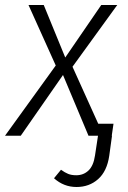

<svg xmlns="http://www.w3.org/2000/svg" viewBox="-46 -543 510 768"><path d="M408 -48 401 0H402L391 80Q382 142 346.5 173.5Q311 205 260 205Q209 205 170 170L198 136Q213 147 226.5 152.5Q240 158 259 158Q288 158 308 139Q328 120 334 79L346 0H308L206 -243L37 0H-26L177 -281L68 -523H129L215 -313L359 -523H423L244 -276L347 -48Z"/></svg>

Font: Fira Sans Condensed Light
Style: Italic
Weight: 300
Width: 3
Italic angle: -8°
Designer: Carrois Corporate & Edenspiekermann AG
Foundry: Carrois Corporate GbR & Edenspiekermann AG
Version: Version 4.203